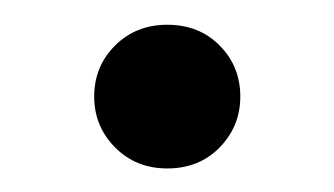

<svg xmlns="http://www.w3.org/2000/svg" viewBox="-20 -298 277 159"><path d="M118.5 -277.5Q145 -277.5 162 -260.2Q179 -243 179 -218Q179 -193.5 162 -176Q145 -158.5 118.5 -158.5Q92.5 -158.5 75.2 -176Q58 -193.5 58 -218Q58 -243 75.2 -260.2Q92.5 -277.5 118.5 -277.5Z"/></svg>

Font: Newsreader Text
Style: Regular
Weight: 400
Designer: Hugues Gentile
Foundry: Production Type
Version: Version 1.001